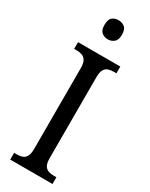

<svg xmlns="http://www.w3.org/2000/svg" viewBox="-236 -966 791 1011"><g transform="rotate(30 159.0 -460.5)"><path d="M31 0V-41H48Q66 -41 80.5 -46Q95 -51 103.5 -66.5Q112 -82 112 -111V-601Q112 -632 103.5 -647Q95 -662 80.5 -667.5Q66 -673 48 -673H31V-714H288V-673H270Q252 -673 237.5 -667.5Q223 -662 215 -647Q207 -632 207 -601V-112Q207 -82 215 -67Q223 -52 238 -46.5Q253 -41 270 -41H288V0ZM159 -805Q136 -805 121 -818Q106 -831 106 -863Q106 -896 121 -908.5Q136 -921 159 -921Q180 -921 196 -908.5Q212 -896 212 -863Q212 -831 196 -818Q180 -805 159 -805Z"/></g></svg>

Font: Noto Serif Condensed
Style: Regular
Weight: 400
Width: 3
Designer: Monotype Design Team
Foundry: Monotype Imaging Inc.
Version: Version 2.015